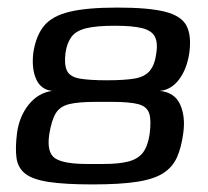

<svg xmlns="http://www.w3.org/2000/svg" viewBox="-20 -483 548 507"><path d="M224 4Q152 4 109 -2.5Q66 -9 46.5 -24.5Q27 -40 23.5 -66.5Q20 -93 25 -132Q31 -176 56 -207Q81 -238 118 -243Q88 -246 75.5 -274Q63 -302 68 -344Q75 -389 96.5 -415Q118 -441 164 -452Q210 -463 290 -463Q373 -463 416 -452Q459 -441 472.5 -415Q486 -389 480 -344Q474 -302 453.5 -274Q433 -246 402 -243Q441 -239 455.5 -207.5Q470 -176 464 -132Q459 -94 447.5 -68Q436 -42 411.5 -26Q387 -10 342 -3Q297 4 224 4ZM210 -50H253Q294 -50 319 -56.5Q344 -63 357 -79.5Q370 -96 375 -128Q380 -165 374 -183.5Q368 -202 345 -208Q322 -214 276 -214H233Q187 -214 162.5 -208Q138 -202 127 -183.5Q116 -165 110 -128Q103 -80 125.5 -65Q148 -50 210 -50ZM262 -271Q308 -271 335 -275.5Q362 -280 375.5 -296Q389 -312 393 -344Q397 -370 389 -386Q381 -402 356 -408.5Q331 -415 283 -415Q235 -415 208 -408.5Q181 -402 169 -386Q157 -370 153 -344Q149 -312 157 -296Q165 -280 190.5 -275.5Q216 -271 262 -271Z"/></svg>

Font: Genos Thin Medium
Style: Italic
Weight: 500
Italic angle: -8°
Version: Version 1.010